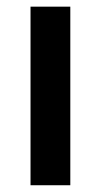

<svg xmlns="http://www.w3.org/2000/svg" viewBox="-20 -548 301 568"><path d="M188 -528.3V0H70.3V-528.3Z"/></svg>

Font: Vazirmatn UI FD Medium
Style: Regular
Weight: 500
Designer: Saber Rastikerdar
Foundry: Saber Rastikerdar
Version: Version 33.003